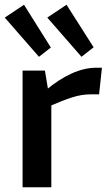

<svg xmlns="http://www.w3.org/2000/svg" viewBox="-27 -788 463 808"><path d="M162 -491 178 -395 189 -381V0H68V-491ZM402 -503 390 -391H355Q316 -391 276 -378Q236 -365 176 -339L168 -410Q220 -454 274 -478.5Q328 -503 378 -503ZM253 -768 367 -589 316 -549 172 -714ZM74 -768 187 -588 137 -549 -7 -714Z"/></svg>

Font: Exo 2 SemiBold
Style: Regular
Weight: 600
Designer: Natanael Gama
Foundry: Natanael Gama
Version: Version 2.010